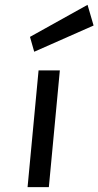

<svg xmlns="http://www.w3.org/2000/svg" viewBox="-20 -774 407 794"><path d="M94 0 139.5 -483H227.5L182 0ZM121.5 -560 104 -621.5 342 -754 367 -668.5Z"/></svg>

Font: Karla Medium
Style: Italic
Weight: 500
Italic angle: -8°
Designer: Jonathan Pinhorn
Version: Version 2.001